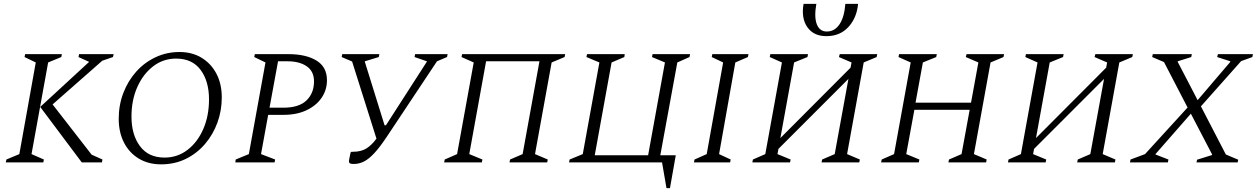

<svg xmlns="http://www.w3.org/2000/svg" viewBox="-20 -840 6500 993"><path d="M10 0 13 -15 80 -43 165 -517 107 -545 110 -560H300L297 -545L229 -517L143 -43L207 -15L204 0ZM403 0 188 -287 441 -520 386 -545 389 -560H568L564 -545L509 -526L252 -300L454 -40L510 -15L507 0Z M813 10Q747 10 697.5 -20Q648 -50 621 -103Q594 -156 594 -226Q594 -297 618 -359.5Q642 -422 684.5 -469.5Q727 -517 784.5 -544Q842 -571 908 -571Q974 -571 1023 -541Q1072 -511 1099.5 -458.5Q1127 -406 1127 -336Q1127 -268 1104.5 -206Q1082 -144 1040 -95Q998 -46 940.5 -18Q883 10 813 10ZM831 -25Q898 -25 950 -65Q1002 -105 1031.5 -173Q1061 -241 1061 -326Q1061 -420 1017.5 -478.5Q974 -537 891 -537Q824 -537 772 -497Q720 -457 690 -389.5Q660 -322 660 -237Q660 -143 704 -84Q748 -25 831 -25Z M1197 0 1199 -15 1267 -43 1353 -517 1295 -545 1298 -560H1472Q1562 -560 1616.5 -527Q1671 -494 1671 -425Q1671 -375 1643.5 -334.5Q1616 -294 1565.5 -270Q1515 -246 1446 -246H1367L1330 -43L1403 -15L1400 0ZM1418 -523 1374 -283H1445Q1526 -283 1565 -320.5Q1604 -358 1604 -419Q1604 -471 1566.5 -497Q1529 -523 1468 -523Z M1980 -132Q1944 -78 1915.5 -47.5Q1887 -17 1862 -4.5Q1837 8 1810 8Q1792 8 1787.5 3Q1783 -2 1786 -16L1793 -51L1797 -55H1804Q1848 -55 1875.5 -72.5Q1903 -90 1927 -123L1801 -522L1747 -545L1750 -560H1942L1939 -545L1867 -523V-520L1969 -192H1976L2187 -520L2188 -523L2124 -545L2127 -560H2295L2292 -545L2240 -523Z M2277 0 2280 -15 2344 -43 2430 -517 2367 -545 2370 -560H2903L2900 -545L2833 -517L2747 -43L2813 -15L2810 0H2615L2618 -15L2683 -43L2770 -523H2494L2407 -43L2475 -15L2472 0Z M3404 0H2923L2926 -15L2994 -43L3080 -517L3013 -545L3016 -560H3211L3209 -545L3143 -517L3056 -37H3332L3419 -517L3352 -545L3355 -560H3549L3546 -545L3483 -517L3395 -37H3475L3445 133H3427Z M3569 0 3572 -15 3635 -43 3720 -517 3661 -545 3664 -560H3851L3848 -545L3783 -517L3699 -43L3759 -15L3756 0Z M3871 0 3874 -15 3938 -43 4024 -517 3961 -545 3964 -560H4159L4156 -545L4087 -517L4016 -126L4379 -490L4384 -517L4319 -545L4323 -560H4517L4514 -545L4447 -517L4361 -43L4427 -15L4424 0H4229L4232 -15L4297 -43L4368 -432L4006 -70L4001 -43L4069 -15L4066 0ZM4136 -820H4202Q4190 -752 4204.5 -714.5Q4219 -677 4256 -677Q4297 -677 4322 -714.5Q4347 -752 4352 -820H4418Q4411 -747 4367.5 -700Q4324 -653 4254 -653Q4188 -653 4155.5 -699.5Q4123 -746 4136 -820Z M4537 0 4540 -15 4604 -43 4690 -517 4627 -545 4630 -560H4825L4822 -545L4753 -517L4715 -309H5002L5040 -517L4975 -545L4979 -560H5173L5170 -545L5103 -517L5017 -43L5083 -15L5080 0H4885L4888 -15L4953 -43L4995 -272H4709L4667 -43L4735 -15L4732 0Z M5193 0 5196 -15 5260 -43 5346 -517 5283 -545 5286 -560H5481L5478 -545L5409 -517L5338 -126L5701 -490L5706 -517L5641 -545L5645 -560H5839L5836 -545L5769 -517L5683 -43L5749 -15L5746 0H5551L5554 -15L5619 -43L5690 -432L5328 -70L5323 -43L5391 -15L5388 0Z M5824 0 5827 -15 5902 -43 6122 -284 6000 -519 5939 -545 5942 -560H6144L6141 -545L6071 -523V-520L6174 -322L6343 -520V-523L6275 -545L6279 -560H6460L6457 -545L6399 -524L6191 -290L6320 -41L6384 -14L6381 0H6168L6171 -14L6248 -38L6249 -41L6139 -252L5956 -43V-41L6023 -15L6020 0Z"/></svg>

Font: Spectral SC Light
Style: Italic
Weight: 300
Italic angle: -10°
Designer: Jean-Baptiste Levee
Foundry: Production Type
Version: Version 2.001